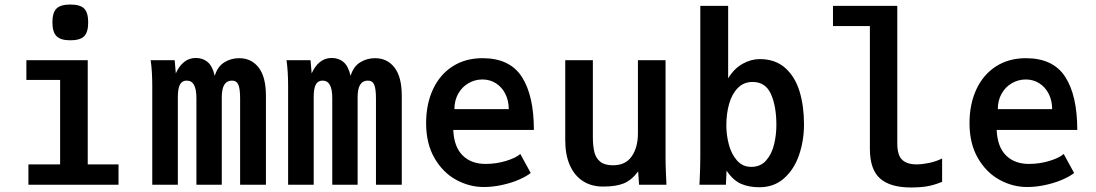

<svg xmlns="http://www.w3.org/2000/svg" viewBox="-20 -816 4840 848"><path d="M211.5 -717Q211.5 -760.5 229.5 -778.2Q247.5 -796 290.5 -796Q334 -796 351.8 -778.2Q369.5 -760.5 369.5 -717Q369.5 -674 351.8 -656Q334 -638 290.5 -638Q248 -638 229.8 -656.2Q211.5 -674.5 211.5 -717ZM367.5 -550V-90H503.5V0H105.5V-90H245.5V-463H96.5V-550Z M652.5 -436Q652.5 -501 645.5 -550H751.5L756.5 -492Q771 -524.5 793.2 -542.2Q815.5 -560 844.5 -560Q876 -560 897.2 -542Q918.5 -524 928.5 -481Q940.5 -521.5 970 -540.2Q999.5 -559 1036.5 -559Q1090.5 -559 1122.5 -517.5Q1154.5 -476 1154.5 -393V0H1040.5V-382Q1040.5 -423.5 1032.8 -441.8Q1025 -460 1004.5 -460Q959.5 -460 959.5 -387V0H847.5V-382Q847.5 -421.5 837 -440.8Q826.5 -460 804.5 -460Q784.5 -460 775 -443Q765.5 -426 765.5 -387V0H652.5Z M1252.5 -436Q1252.5 -501 1245.5 -550H1351.5L1356.5 -492Q1371 -524.5 1393.2 -542.2Q1415.5 -560 1444.5 -560Q1476 -560 1497.2 -542Q1518.5 -524 1528.5 -481Q1540.5 -521.5 1570 -540.2Q1599.5 -559 1636.5 -559Q1690.5 -559 1722.5 -517.5Q1754.5 -476 1754.5 -393V0H1640.5V-382Q1640.5 -423.5 1632.8 -441.8Q1625 -460 1604.5 -460Q1559.5 -460 1559.5 -387V0H1447.5V-382Q1447.5 -421.5 1437 -440.8Q1426.5 -460 1404.5 -460Q1384.5 -460 1375 -443Q1365.5 -426 1365.5 -387V0H1252.5Z M1862 -272Q1862 -356.5 1892.5 -421.8Q1923 -487 1979.2 -523Q2035.5 -559 2111 -559Q2231.5 -559 2284.8 -476.5Q2338 -394 2338 -242H1982Q1985 -168 2022.8 -130Q2060.5 -92 2125 -92Q2172 -92 2215.8 -105.5Q2259.5 -119 2278 -136L2324 -52Q2304.5 -36.5 2270.8 -22Q2237 -7.5 2196.2 1.2Q2155.5 10 2117 10Q2052.5 10 1994 -22.2Q1935.5 -54.5 1898.8 -118.2Q1862 -182 1862 -272ZM2227 -334Q2227 -371.5 2212 -401.2Q2197 -431 2170.5 -448Q2144 -465 2111 -465Q2077.5 -465 2049 -448.5Q2020.5 -432 2003.8 -402.2Q1987 -372.5 1987 -334Z M2476.5 -196V-550H2598.5V-211Q2598.5 -171 2605.2 -144Q2612 -117 2631.5 -101.5Q2651 -86 2687.5 -86Q2743 -86 2770.2 -125.5Q2797.5 -165 2797.5 -227V-550H2919.5V-119Q2919.5 -87.5 2921.5 -43.5Q2922.5 -28.5 2923.5 0H2802.5L2798.5 -59Q2770 -20.5 2735.5 -6.2Q2701 8 2643.5 8Q2592 8 2554.5 -16.2Q2517 -40.5 2496.8 -86.2Q2476.5 -132 2476.5 -196Z M3189 -62 3186 0H3069L3070 -14.5Q3073 -79.5 3073 -122V-790H3196V-470Q3222 -513 3259.5 -534Q3297 -555 3335 -555Q3404.5 -555 3448.2 -515.8Q3492 -476.5 3511.5 -411.8Q3531 -347 3531 -267Q3531 -195 3509.2 -131.5Q3487.5 -68 3443 -28.5Q3398.5 11 3334 11Q3287.5 11 3252.8 -4.2Q3218 -19.5 3189 -62ZM3409 -264Q3409 -347 3385 -400.5Q3361 -454 3304 -454Q3264.5 -454 3238.5 -427.2Q3212.5 -400.5 3200.2 -357Q3188 -313.5 3188 -262Q3188 -220 3199 -178Q3210 -136 3234.8 -107.5Q3259.5 -79 3298 -79Q3339.5 -79 3364.2 -107.8Q3389 -136.5 3399 -178.5Q3409 -220.5 3409 -264Z M3822 -159V-701H3659V-790H3943V-183Q3943 -130 3964.8 -110Q3986.5 -90 4028 -90Q4052.5 -90 4083 -96.2Q4113.5 -102.5 4141 -116V-13Q4104.5 2 4074 7Q4043.5 12 4004 12Q3911.5 12 3866.8 -27.8Q3822 -67.5 3822 -159Z M4262 -272Q4262 -356.5 4292.5 -421.8Q4323 -487 4379.2 -523Q4435.5 -559 4511 -559Q4631.5 -559 4684.8 -476.5Q4738 -394 4738 -242H4382Q4385 -168 4422.8 -130Q4460.5 -92 4525 -92Q4572 -92 4615.8 -105.5Q4659.5 -119 4678 -136L4724 -52Q4704.5 -36.5 4670.8 -22Q4637 -7.5 4596.2 1.2Q4555.5 10 4517 10Q4452.5 10 4394 -22.2Q4335.5 -54.5 4298.8 -118.2Q4262 -182 4262 -272ZM4627 -334Q4627 -371.5 4612 -401.2Q4597 -431 4570.5 -448Q4544 -465 4511 -465Q4477.5 -465 4449 -448.5Q4420.5 -432 4403.8 -402.2Q4387 -372.5 4387 -334Z"/></svg>

Font: JuliaMono Latin
Style: Bold
Weight: 700
Monospace: yes
Designer: cormullion
Foundry: corm
Version: Version 0.038; ttfautohint (v1.8)